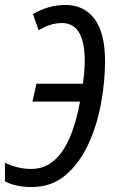

<svg xmlns="http://www.w3.org/2000/svg" viewBox="-38 -745 463 775"><path d="M386 -498Q386 -611 344 -668Q302 -725 226 -725Q157 -725 95 -688L118 -623Q166 -652 212 -652Q304 -652 304 -499Q304 -477 302 -453.5Q300 -430 297 -407H109L93 -335H285Q235 -63 89 -63Q33 -63 -18 -88V-13Q26 10 89 10Q170 10 226.5 -38Q283 -86 318.5 -163Q354 -240 370 -328.5Q386 -417 386 -498Z"/></svg>

Font: Noto Sans Display Condensed
Style: Italic
Weight: 400
Width: 3
Designer: Monotype Design team
Foundry: Monotype Imaging Inc.
Version: 1.000